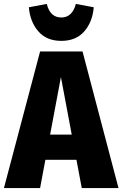

<svg xmlns="http://www.w3.org/2000/svg" viewBox="-37 -957 623 977"><path d="M379 0 352 -144H194L167 0H-17L167 -695H383L566 0ZM218 -272H328L273 -565ZM110 -920 201 -937Q218 -868 275 -868Q304 -868 322.5 -886.5Q341 -905 349 -937L440 -920Q434 -846 392 -797.5Q350 -749 275 -749Q200 -749 158 -797.5Q116 -846 110 -920Z"/></svg>

Font: Fira Sans Condensed ExtraBold
Style: Regular
Weight: 800
Width: 3
Designer: Carrois Corporate & Edenspiekermann AG
Foundry: Carrois Corporate GbR & Edenspiekermann AG
Version: Version 4.203